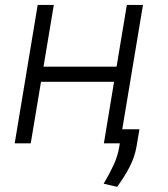

<svg xmlns="http://www.w3.org/2000/svg" viewBox="-20 -565 661 757"><path d="M192.1 -545.5 151.6 -302.2H439.6L480.1 -545.5H543.7L452.8 0H389.6L429.7 -242.5H141.7L101.2 0H38L128.6 -545.5ZM529.8 -55.4 518.5 11.7Q511.4 53.6 490.8 93.4Q470.2 133.2 441.8 171.5L388.8 159.4Q411.6 120.7 428.1 85.2Q444.6 49.7 450.3 12.8L461.6 -55.4Z"/></svg>

Font: Inter Light  BETA
Style: Italic
Weight: 300
Italic angle: 9.39999°
Designer: Rasmus Andersson
Foundry: rsms
Version: Version 3.011;git-f93a4a705